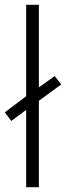

<svg xmlns="http://www.w3.org/2000/svg" viewBox="-27 -780 275 800"><path d="M82 0V-322L20 -276L-7 -312L82 -379V-760H135V-416L201 -463L228 -428L135 -360V0Z"/></svg>

Font: Noto Sans Bengali Condensed Light
Style: Regular
Weight: 300
Width: 3
Designer: Jelle Bosma - Monotype Design Team
Foundry: Monotype Imaging Inc.
Version: Version 2.003